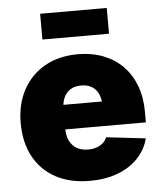

<svg xmlns="http://www.w3.org/2000/svg" viewBox="-53 -784 707 841"><g transform="rotate(-5 300.5 -364.0)"><path d="M308.1 10.3Q222.2 10.3 159.4 -23.4Q96.7 -57.1 62.5 -119.6Q28.3 -182.1 28.3 -268.6Q28.3 -351.6 62.5 -414.3Q96.7 -477.1 158.4 -512Q220.2 -546.9 303.7 -546.9Q364.7 -546.9 414.8 -527.6Q464.8 -508.3 500.5 -472.2Q536.1 -436 555.4 -385Q574.7 -334 574.7 -270.5V-223.6H88.4V-331.5H483.4L392.1 -310.1Q392.1 -341.8 382.3 -363.8Q372.6 -385.7 353.5 -397.5Q334.5 -409.2 306.2 -409.2Q278.3 -409.2 259.3 -397.5Q240.2 -385.7 230.2 -363.8Q220.2 -341.8 220.2 -310.1V-230Q220.2 -195.8 231.7 -172.9Q243.2 -149.9 263.9 -138.4Q284.7 -127 313 -127Q333 -127 349.6 -132.6Q366.2 -138.2 377.9 -148.7Q389.6 -159.2 395.5 -173.8L568.4 -153.8Q555.7 -104.5 520.3 -67.4Q484.9 -30.3 431.2 -10Q377.4 10.3 308.1 10.3ZM447.8 -737.8V-624.5H154.8V-737.8Z"/></g></svg>

Font: Inter 18pt Black
Style: Regular
Weight: 900
Designer: Rasmus Andersson
Foundry: rsms
Version: Version 4.001;git-66647c0bb